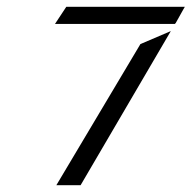

<svg xmlns="http://www.w3.org/2000/svg" viewBox="-20 -571 561 562"><path d="M494 -503C501 -515 505 -523 513 -537C518 -545 517 -545 521 -551H174L141 -501H492C493 -503 493 -502 494 -503ZM391 -442 145 -29H216L480 -480Z"/></svg>

Font: Charger Static
Style: 2Obl
Weight: 1000
Designer: Jasper
Foundry: KineticPlasma Fonts/Cannot Into Space Fonts
Version: Version 1.1